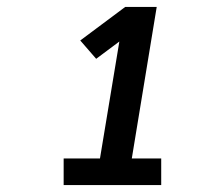

<svg xmlns="http://www.w3.org/2000/svg" viewBox="-20 -858 640 555"><path d="M164 -323V-400H269L325 -738L258 -688L212 -741L342 -838H433L361 -400H446V-323Z"/></svg>

Font: Iosevka SS04 Extended
Style: Bold Italic
Weight: 700
Width: 7
Italic angle: -9°
Monospace: yes
Designer: Belleve Invis
Foundry: Belleve Invis
Version: Version 19.0.0; ttfautohint (v1.8.4)